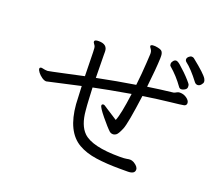

<svg xmlns="http://www.w3.org/2000/svg" viewBox="-120 -934 1241 1080"><g transform="rotate(20 500.0 -393.5)"><path d="M846 -575Q809 -627 762 -667Q757 -671 757 -680.5Q757 -690 764.5 -699Q772 -708 781 -708Q790 -708 806.5 -694Q823 -680 842 -661.5Q861 -643 875 -627Q889 -611 891.5 -606.5Q894 -602 894 -591Q894 -580 882.5 -573Q871 -566 861.5 -566Q852 -566 846 -575ZM471 -327Q471 -336 482 -336Q487 -336 505 -323L575 -278Q592 -317 609 -446Q470 -422 390 -405Q392 -367 393.5 -334Q395 -301 398 -271Q405 -184 446 -144Q501 -91 666 -91Q697 -91 708 -93.5Q719 -96 728.5 -96Q738 -96 750 -90Q779 -73 779 -54Q779 -28 737 -28H691Q611 -28 548 -37Q485 -46 440 -72Q348 -125 335 -285Q334 -300 333 -328.5Q332 -357 330 -392L133 -348Q121 -348 106.5 -358Q92 -368 82 -381Q72 -394 72 -402.5Q72 -411 84 -411Q85 -411 105 -407L119 -406Q121 -406 125.5 -407Q130 -408 149 -411.5Q168 -415 210 -424.5Q252 -434 328 -450Q325 -564 325 -593Q325 -622 320 -630Q315 -638 312 -642Q309 -646 309 -650V-652Q310 -662 334 -662Q387 -662 387 -618V-597Q387 -544 389 -462Q508 -486 616 -503Q624 -571 628 -640L631 -694Q631 -711 623 -721Q615 -731 615 -736Q617 -744 632 -744H642Q677 -740 684.5 -729.5Q692 -719 692 -702V-689Q690 -629 677 -514Q749 -525 829 -534Q834 -535 843 -540.5Q852 -546 861 -546H863Q886 -546 904 -532.5Q922 -519 922 -505V-503Q921 -490 907.5 -487Q894 -484 828.5 -477Q763 -470 670 -456Q647 -283 632 -247.5Q617 -212 607 -204.5Q597 -197 586.5 -197Q576 -197 568 -203Q547 -222 509 -268.5Q471 -315 471 -327ZM921 -630Q874 -692 837 -720Q830 -726 830 -734.5Q830 -743 838.5 -751Q847 -759 855.5 -759Q864 -759 869 -755Q952 -689 964 -666Q969 -657 969 -649Q969 -641 960 -630.5Q951 -620 940 -620Q929 -620 921 -630Z"/></g></svg>

Font: LXGW WenKai Lite
Style: Regular
Weight: 400
Designer: LXGW / Fontworks Inc.
Foundry: LXGW / Fontworks Inc.
Version: Version 1.511; March 25, 2025